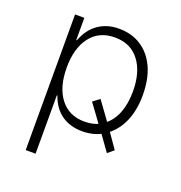

<svg xmlns="http://www.w3.org/2000/svg" viewBox="-124 -607 844 894"><g transform="rotate(20 298.0 -160.0)"><path d="M100 180V-492H146V-382H149Q171 -440 214 -470Q257 -500 316 -500Q380 -500 427 -469Q474 -438 499.5 -381.5Q525 -325 525 -246Q525 -172 501 -116.5Q477 -61 432 -28L435 -40L490 39L460 64L399 -21L415 -17Q393 -4 368 2Q343 8 316 8Q257 8 214.5 -21.5Q172 -51 152 -109H149V180ZM311 -38Q332 -38 350.5 -42Q369 -46 386 -55L381 -45L313 -138L346 -163L415 -68L404 -67Q440 -94 458 -140Q476 -186 476 -247Q476 -343 433 -399Q390 -455 312 -455Q234 -455 191 -399Q148 -343 148 -247Q148 -150 191 -94Q234 -38 311 -38Z"/></g></svg>

Font: Nunito Sans 7pt SemiCondensed ExtraLight
Style: Regular
Weight: 250
Width: 4
Designer: Vernon Adams
Foundry: Vernon Adams
Version: Version 3.101;gftools[0.9.27]